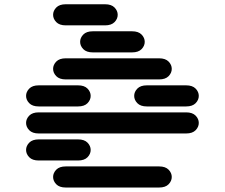

<svg xmlns="http://www.w3.org/2000/svg" viewBox="-20 -881 1040 888"><path d="M284.2 -13.7Q254.9 -13.7 240.2 -28.8Q225.6 -43.9 225.6 -62.5Q225.6 -81.1 240.2 -96.2Q254.9 -111.3 284.2 -111.3H715.8Q745.1 -111.3 759.8 -96.2Q774.4 -81.1 774.4 -62.5Q774.4 -43.9 759.8 -28.8Q745.1 -13.7 715.8 -13.7ZM159.2 -138.7Q129.9 -138.7 115.2 -153.8Q100.6 -168.9 100.6 -187.5Q100.6 -206.1 115.2 -221.2Q129.9 -236.3 159.2 -236.3H340.8Q370.1 -236.3 384.8 -221.2Q399.4 -206.1 399.4 -187.5Q399.4 -168.9 384.8 -153.8Q370.1 -138.7 340.8 -138.7ZM159.2 -263.7Q129.9 -263.7 115.2 -278.8Q100.6 -293.9 100.6 -312.5Q100.6 -331.1 115.2 -346.2Q129.9 -361.3 159.2 -361.3H840.8Q870.1 -361.3 884.8 -346.2Q899.4 -331.1 899.4 -312.5Q899.4 -293.9 884.8 -278.8Q870.1 -263.7 840.8 -263.7ZM159.2 -388.7Q129.9 -388.7 115.2 -403.8Q100.6 -418.9 100.6 -437.5Q100.6 -456.1 115.2 -471.2Q129.9 -486.3 159.2 -486.3H340.8Q370.1 -486.3 384.8 -471.2Q399.4 -456.1 399.4 -437.5Q399.4 -418.9 384.8 -403.8Q370.1 -388.7 340.8 -388.7ZM659.2 -388.7Q629.9 -388.7 615.2 -403.8Q600.6 -418.9 600.6 -437.5Q600.6 -456.1 615.2 -471.2Q629.9 -486.3 659.2 -486.3H840.8Q870.1 -486.3 884.8 -471.2Q899.4 -456.1 899.4 -437.5Q899.4 -418.9 884.8 -403.8Q870.1 -388.7 840.8 -388.7ZM284.2 -513.7Q254.9 -513.7 240.2 -528.8Q225.6 -543.9 225.6 -562.5Q225.6 -581.1 240.2 -596.2Q254.9 -611.3 284.2 -611.3H715.8Q745.1 -611.3 759.8 -596.2Q774.4 -581.1 774.4 -562.5Q774.4 -543.9 759.8 -528.8Q745.1 -513.7 715.8 -513.7ZM409.2 -638.7Q379.9 -638.7 365.2 -653.8Q350.6 -668.9 350.6 -687.5Q350.6 -706.1 365.2 -721.2Q379.9 -736.3 409.2 -736.3H590.8Q620.1 -736.3 634.8 -721.2Q649.4 -706.1 649.4 -687.5Q649.4 -668.9 634.8 -653.8Q620.1 -638.7 590.8 -638.7ZM284.2 -763.7Q254.9 -763.7 240.2 -778.8Q225.6 -793.9 225.6 -812.5Q225.6 -831.1 240.2 -846.2Q254.9 -861.3 284.2 -861.3H465.8Q495.1 -861.3 509.8 -846.2Q524.4 -831.1 524.4 -812.5Q524.4 -793.9 509.8 -778.8Q495.1 -763.7 465.8 -763.7Z"/></svg>

Font: Sixtyfour Normal
Style: Regular
Weight: 400
Monospace: yes
Designer: Jens Kutilek
Foundry: Jens Kutilek
Version: Version 2.000